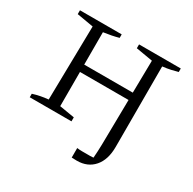

<svg xmlns="http://www.w3.org/2000/svg" viewBox="-152 -677 1001 996"><g transform="rotate(30 349.0 -179.0)"><path d="M52 0V-21Q74 -28 97 -32.5Q120 -37 143 -39L151 -481L52 -498V-521H302V-500Q263 -489 212 -482V-288H503L506 -481L406 -498V-521H656V-500Q639 -495 616.5 -490Q594 -485 567 -482V0Q567 77 529.5 120Q492 163 428 163Q419 163 411.5 162.5Q404 162 397 162V105Q412 107 426.5 107Q441 107 456 107Q465 107 475 107Q485 107 495 106Q496 88 497.5 67Q499 46 499 27L503 -244H212V-39L302 -24V0Z"/></g></svg>

Font: Piazzolla SC Light
Style: Regular
Weight: 300
Designer: Juan Pablo del Peral
Foundry: Huerta Tipografica
Version: Version 1.330